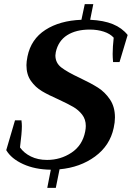

<svg xmlns="http://www.w3.org/2000/svg" viewBox="-20 -805 633 922"><path d="M521 -546Q521 -579 526 -624Q509 -643 478.5 -653Q448 -663 411 -663Q345 -663 302.5 -636Q260 -609 248 -555Q246 -543 246 -539Q246 -503 274.5 -481Q303 -459 363 -431Q416 -406 450 -384.5Q484 -363 508 -327.5Q532 -292 532 -241Q532 -218 526 -191Q508 -106 436.5 -53.5Q365 -1 266 8L248 97H207L224 10Q148 9 91 -17Q34 -43 10 -84L52 -227H83Q85 -211 85 -199Q85 -167 76 -97Q95 -70 128.5 -53.5Q162 -37 206 -37Q271 -37 323.5 -72Q376 -107 389 -173Q392 -188 392 -200Q392 -232 374.5 -254.5Q357 -277 332 -291.5Q307 -306 262 -327Q212 -349 181 -367.5Q150 -386 128.5 -416.5Q107 -447 107 -492Q107 -509 112 -534Q129 -617 198 -661.5Q267 -706 371 -710L387 -785H428L413 -710Q478 -707 522 -689Q566 -671 593 -637L554 -507H523Q521 -531 521 -546Z"/></svg>

Font: Trirong SemiBold
Style: Italic
Weight: 600
Italic angle: -12°
Designer: Katatrad Team
Foundry: CadsonDemak
Version: Version 1.001